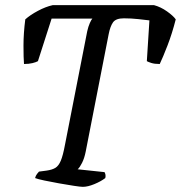

<svg xmlns="http://www.w3.org/2000/svg" viewBox="-20 -724 701 744"><path d="M301 0Q292 0 266 -4Q240 -8 209 -13.5Q178 -19 152 -24.5Q126 -30 116 -34Q118 -43 123.5 -50Q129 -57 131 -59L161 -63Q182 -66 194.5 -73.5Q207 -81 215.5 -101Q224 -121 232 -164L318 -603Q322 -621 328 -634.5Q334 -648 338 -652H180L127 -487Q120 -483 106 -479.5Q92 -476 73 -476Q71 -499 71 -547Q71 -595 78 -649Q97 -666 127 -682Q157 -698 184 -704H577Q603 -697 627 -680Q651 -663 661 -649Q647 -594 629 -547.5Q611 -501 599 -476Q579 -476 566.5 -480Q554 -484 549 -487L559 -645Q543 -647 515.5 -650Q488 -653 460 -653Q429 -653 418 -637.5Q407 -622 401 -591L312 -136Q307 -111 298 -93Q289 -75 281 -68L385 -57Q387 -54 388.5 -48Q390 -42 388 -34Q371 -21 345.5 -10.5Q320 0 301 0Z"/></svg>

Font: Texturina 72pt 72pt Medium
Style: Italic
Weight: 500
Italic angle: -11°
Designer: Guillermo Torres Carreño
Foundry: Omnibus-Type
Version: Version 1.002; ttfautohint (v1.8.3)